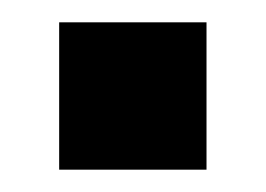

<svg xmlns="http://www.w3.org/2000/svg" viewBox="-20 -696 238 172"><path d="M165 -676V-544H33V-676Z"/></svg>

Font: AmikoBold
Style: Bold
Weight: 700
Designer: Pablo Impallari, Rodrigo Fuenzalida, Andres Torresi
Foundry: Impallari Type
Version: Version 1.000; ttfautohint (v1.3)